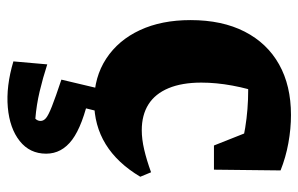

<svg xmlns="http://www.w3.org/2000/svg" viewBox="-163 -393 802 516"><g transform="rotate(90 238.0 -135.0)"><path d="M253 13Q187 13 137.5 -19.5Q88 -52 61 -110Q34 -168 34 -246Q34 -331 65 -391.5Q96 -452 153 -484Q210 -516 289 -516Q326 -516 364.5 -509Q403 -502 438 -488L419 -369Q326 -401 222 -401Q206 -401 191 -398Q176 -395 162 -390L234 -449Q218 -402 210 -358.5Q202 -315 202 -275Q202 -223 217 -187Q232 -151 260.5 -133Q289 -115 330 -115Q354 -115 382 -121.5Q410 -128 443 -140L455 -111Q381 13 253 13ZM371 -309 300 -488H438L436 -309ZM145 230 153 139Q190 151 226 159.5Q262 168 299 171Q302 168 303.5 164.5Q305 161 305 157Q305 149 297.5 142.5Q290 136 266 126.5Q242 117 194 101L232 25Q318 44 355.5 72Q393 100 393 142Q393 186 359 213Q325 240 268.5 245Q212 250 145 230ZM222 -17H284L255 101H194Z"/></g></svg>

Font: Piazzolla Thin Black
Style: Regular
Weight: 900
Version: Version 2.005